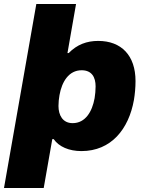

<svg xmlns="http://www.w3.org/2000/svg" viewBox="-41 -745 727 962"><path d="M-21 197H178L221 -48H228C254 -10 305 12 367 12C516 12 604 -98 630 -244C635 -274 638 -306 638 -339C638 -467 567 -540 451 -540C394 -540 345 -522 303 -479H297L340 -725H141ZM323 -128C273 -128 252 -168 252 -214C252 -232 254 -251 257 -268C269 -336 304 -393 368 -393C419 -393 438 -358 438 -312C438 -292 436 -272 433 -253C421 -186 387 -128 323 -128Z"/></svg>

Font: Archivo Black
Style: Italic
Weight: 900
Italic angle: -10°
Designer: Hector Gatti
Foundry: Omnibus-Type
Version: Version 2.001